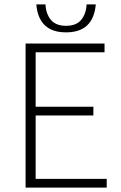

<svg xmlns="http://www.w3.org/2000/svg" viewBox="-20 -858 555 878"><path d="M97 0V-659H458V-619H143V-370H407V-330H143V-40H468V0ZM146 -838H188Q190 -795 212.5 -767.5Q235 -740 282 -740Q329 -740 351.5 -767.5Q374 -795 376 -838H418Q407 -710 282 -710Q157 -710 146 -838Z"/></svg>

Font: Toshiba Sans Light
Style: Regular
Weight: 300
Designer: Paul D. Hunt
Foundry: Toshiba Corporation
Version: Version 2.020;PS 2.0;hotconv 1.0.86;makeotf.lib2.5.63406